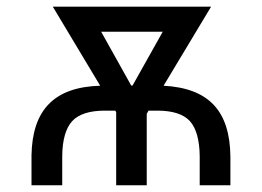

<svg xmlns="http://www.w3.org/2000/svg" viewBox="-20 -548 775 568"><path d="M164.1 0V-86.4C164.6 -134.8 174.8 -169.4 193.8 -189.9C212.9 -210.4 245.1 -220.7 290.5 -220.7H320.8L323.7 -216.3V0H414.1V-211.4L419.4 -220.7H445.3C490.7 -220.7 522.9 -210.4 542 -189.5C560.5 -168.5 570.3 -133.8 570.8 -86.4V0H661.6V-84.5C660.2 -219.7 598.1 -287.1 463.9 -294.4L604.5 -528.3H136.2L276.4 -294.4C139.6 -290.5 75.7 -222.2 73.2 -88.9V0ZM279.3 -454.1H461.4L372.1 -294.9H368.2Z"/></svg>

Font: Roboto
Style: Regular
Weight: 400
Designer: Google
Version: Version 2.137; 2017